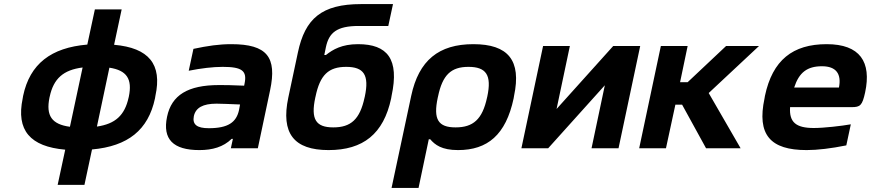

<svg xmlns="http://www.w3.org/2000/svg" viewBox="-20 -725 4260 939"><path d="M93 -256 91 -244C58 -87 128 -8 299 7L262 179H393L430 6C606 -10 705 -89 738 -244L740 -256C774 -411 708 -491 538 -506L575 -679H444L407 -507C230 -492 126 -413 93 -256ZM222 -248 223 -252C242 -341 290 -383 384 -395L322 -105C233 -117 204 -159 222 -248ZM454 -106 515 -394C600 -381 628 -339 610 -252L609 -248C590 -161 544 -119 454 -106Z M1111 -509C1051 -509 997 -501 926 -486L903 -379C963 -391 1021 -398 1069 -398C1165 -398 1189 -378 1176 -316L1174 -306C1116 -309 1074 -309 1051 -309C899 -309 819 -260 797 -154C774 -44 827 9 955 9C1019 9 1072 -6 1113 -46H1119L1109 0H1241L1301 -284C1335 -445 1287 -509 1111 -509ZM928 -157C937 -198 972 -218 1039 -218C1062 -218 1105 -216 1154 -214L1149 -187C1136 -127 1096 -98 1001 -98C943 -98 920 -116 928 -157Z M1893 -244 1895 -256C1934 -436 1875 -509 1731 -509C1652 -509 1608 -483 1574 -456H1566L1574 -495C1589 -565 1627 -598 1734 -598H1879L1902 -705H1746C1553 -705 1472 -634 1437 -469L1390 -248C1353 -73 1417 9 1587 9C1756 9 1856 -70 1893 -244ZM1522 -248 1523 -252C1545 -359 1587 -398 1673 -398C1759 -398 1787 -359 1764 -252L1763 -248C1740 -141 1696 -102 1610 -102C1525 -102 1499 -141 1522 -248Z M2492 -244 2494 -256C2531 -430 2465 -509 2295 -509C2126 -509 2028 -430 1991 -256L1895 194H2027L2077 -44H2084C2107 -17 2140 9 2220 9C2364 9 2454 -65 2492 -244ZM2121 -248 2122 -252C2144 -359 2186 -398 2271 -398C2357 -398 2386 -359 2363 -252L2362 -248C2339 -141 2294 -102 2208 -102C2123 -102 2098 -141 2121 -248Z M2530 0H2661L2938 -308L2873 0H3005L3111 -500H2979L2702 -192L2767 -500H2636Z M3212 -500 3106 0H3237L3283 -213H3316L3433 0H3602L3446 -270L3692 -500H3531L3343 -323H3306L3343 -500Z M4211 -273C4243 -422 4186 -509 4023 -509C3857 -509 3758 -431 3721 -256L3719 -244C3681 -66 3747 9 3925 9C3978 9 4045 1 4119 -14L4141 -117C4096 -109 4010 -99 3960 -99C3873 -99 3839 -127 3844 -201H4145C4187 -201 4197 -209 4211 -273ZM3864 -297C3888 -371 3928 -401 4000 -401C4070 -401 4096 -363 4083 -297Z"/></svg>

Font: LT Wave Text Bold Italic
Style: Regular
Weight: 700
Designer: Daniel Lyons
Version: Version 2.5 (Glyphs App)